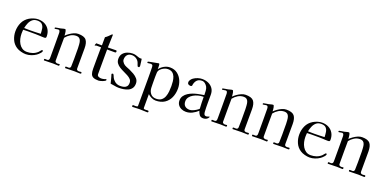

<svg xmlns="http://www.w3.org/2000/svg" viewBox="-10 -1655 5608 2804"><g transform="rotate(20 2794.0 -253.5)"><path d="M408 -351Q407 -392 401 -429.5Q395 -467 372 -491.5Q349 -516 297 -516Q250 -516 220.5 -490.5Q191 -465 175 -426.5Q159 -388 151 -348Q176 -347 200 -346.5Q224 -346 248 -346Q288 -346 328 -347.5Q368 -349 408 -351ZM523 -122Q523 -117 521 -116Q518 -106 506.5 -92Q495 -78 481 -65.5Q467 -53 458 -47Q425 -24 383.5 -10Q342 4 301 4Q267 4 225.5 -7Q184 -18 155 -37Q99 -74 73 -134Q47 -194 47 -259Q47 -333 76 -396Q105 -459 169 -498Q198 -515 234 -526.5Q270 -538 303 -538Q362 -538 407 -514Q452 -490 477.5 -446.5Q503 -403 503 -343Q503 -326 495.5 -321Q488 -316 473 -316Q453 -316 433 -317Q413 -318 393 -319Q365 -321 337.5 -321Q310 -321 282 -321Q248 -321 214 -321Q180 -321 146 -319Q145 -303 144 -288Q143 -273 143 -257Q143 -220 152 -180.5Q161 -141 181 -107.5Q201 -74 232 -53.5Q263 -33 307 -33Q352 -33 393 -47Q434 -61 468 -92Q477 -101 484.5 -111.5Q492 -122 501 -130Q506 -135 512 -135Q517 -135 520 -131Q523 -127 523 -122Z M1162 -15Q1162 -2 1147 -2Q1125 -2 1102 -3.5Q1079 -5 1056 -5Q1022 -5 986.5 -3.5Q951 -2 916 -2Q912 -2 911 -8.5Q910 -15 910 -19Q910 -27 920 -27Q930 -27 936 -27Q941 -27 946.5 -26.5Q952 -26 957 -26Q986 -26 989 -55Q992 -114 991.5 -174Q991 -234 991 -293Q991 -304 991 -315.5Q991 -327 991 -338Q990 -361 988 -394.5Q986 -428 979 -449Q963 -501 909 -501Q860 -501 819 -476Q778 -451 748 -413Q747 -340 747 -268Q747 -196 747 -124V-55Q747 -40 760 -33Q773 -26 786 -26Q794 -26 801.5 -27.5Q809 -29 816 -29Q820 -29 821 -24Q822 -19 822 -16Q822 -12 819.5 -7Q817 -2 811 -2Q789 -2 767.5 -3.5Q746 -5 724 -5Q690 -5 656 -3.5Q622 -2 587 -2Q582 -2 581.5 -8.5Q581 -15 581 -19Q581 -27 590 -27Q599 -27 604 -27Q609 -27 614 -26.5Q619 -26 624 -26Q653 -26 656 -55Q657 -69 657 -83Q657 -97 657 -111Q657 -197 657 -283.5Q657 -370 656 -456Q656 -470 650 -484Q644 -498 627 -498Q614 -498 602 -494Q590 -490 577 -490Q570 -490 570 -500Q570 -502 570.5 -504.5Q571 -507 572 -508Q573 -509 575 -509.5Q577 -510 578 -511Q596 -516 615.5 -518Q635 -520 653 -524Q670 -527 686 -532.5Q702 -538 718 -538Q725 -538 729 -531Q734 -522 737 -505.5Q740 -489 741.5 -472Q743 -455 743 -444Q765 -466 795.5 -487.5Q826 -509 859.5 -523.5Q893 -538 925 -538Q1017 -538 1049.5 -497.5Q1082 -457 1082 -370Q1082 -292 1081.5 -214Q1081 -136 1081 -58Q1081 -39 1092.5 -32.5Q1104 -26 1120 -26Q1128 -26 1136 -27.5Q1144 -29 1151 -29Q1157 -29 1159.5 -24.5Q1162 -20 1162 -15Z M1541 -46Q1541 -37 1527.5 -28Q1514 -19 1495 -12Q1476 -5 1458.5 -1Q1441 3 1433 3Q1381 3 1352.5 -10Q1324 -23 1312.5 -53Q1301 -83 1301 -134Q1301 -217 1301.5 -300.5Q1302 -384 1303 -467H1231Q1224 -467 1219.5 -463.5Q1215 -460 1210 -460Q1205 -460 1205 -467Q1205 -471 1210.5 -483Q1216 -495 1218 -499Q1221 -498 1227 -498H1305L1306 -625Q1329 -640 1348 -658.5Q1367 -677 1386 -696Q1388 -698 1390 -699.5Q1392 -701 1394 -701Q1403 -701 1403 -694L1397 -499Q1429 -499 1460.5 -500Q1492 -501 1523 -501Q1536 -501 1536 -486Q1536 -467 1519 -467H1397Q1397 -391 1396.5 -314.5Q1396 -238 1396 -161V-84Q1396 -59 1417 -49.5Q1438 -40 1458 -40Q1486 -40 1513 -49Q1516 -51 1522 -53Q1528 -55 1531 -55Q1541 -55 1541 -46Z M1963 -143Q1963 -98 1943 -69.5Q1923 -41 1891 -26Q1859 -11 1821 -5Q1783 1 1747 1Q1714 1 1681.5 -6Q1649 -13 1616 -16Q1609 -43 1602.5 -70Q1596 -97 1588 -123Q1587 -126 1583.5 -137Q1580 -148 1580 -149Q1580 -157 1585 -160.5Q1590 -164 1597 -164Q1604 -164 1607 -159Q1613 -152 1617.5 -140Q1622 -128 1626 -119Q1634 -103 1640 -94.5Q1646 -86 1659 -73Q1698 -32 1756 -32Q1788 -32 1814.5 -39Q1841 -46 1857 -65.5Q1873 -85 1873 -122Q1873 -154 1853 -175.5Q1833 -197 1801.5 -214Q1770 -231 1735 -247Q1700 -263 1668.5 -282.5Q1637 -302 1617 -330Q1597 -358 1597 -398Q1597 -447 1622.5 -478Q1648 -509 1688 -524.5Q1728 -540 1771 -540Q1799 -540 1821.5 -533Q1844 -526 1869 -517Q1877 -514 1885 -513Q1893 -512 1901 -512Q1906 -512 1910 -512Q1914 -512 1918 -513Q1921 -495 1923.5 -476.5Q1926 -458 1928 -439Q1929 -432 1930.5 -422.5Q1932 -413 1932 -405Q1932 -398 1929 -390.5Q1926 -383 1917 -383Q1910 -383 1905.5 -384.5Q1901 -386 1898 -393Q1893 -403 1889.5 -414.5Q1886 -426 1882 -436Q1869 -471 1837 -492.5Q1805 -514 1768 -514Q1721 -514 1697 -486.5Q1673 -459 1673 -413Q1673 -397 1681.5 -382Q1690 -367 1701 -356Q1722 -336 1750.5 -325Q1779 -314 1805 -303Q1839 -288 1875.5 -267Q1912 -246 1937.5 -216Q1963 -186 1963 -143Z M2462 -286Q2462 -320 2458 -357.5Q2454 -395 2441 -428Q2428 -461 2402 -481.5Q2376 -502 2331 -502Q2304 -502 2273.5 -488.5Q2243 -475 2220.5 -452Q2198 -429 2195 -399Q2193 -368 2193 -336Q2193 -304 2193 -272Q2193 -244 2193.5 -215.5Q2194 -187 2195 -158Q2198 -107 2228 -71.5Q2258 -36 2313 -36Q2365 -36 2395 -59.5Q2425 -83 2439.5 -121Q2454 -159 2458 -202.5Q2462 -246 2462 -286ZM2565 -285Q2565 -207 2537 -144Q2509 -81 2453.5 -44.5Q2398 -8 2315 -8Q2283 -8 2249.5 -24.5Q2216 -41 2193 -63V150Q2193 164 2204.5 166Q2216 168 2226 168Q2235 168 2244 167Q2253 166 2262 166Q2275 166 2275 179Q2275 194 2260 194Q2229 194 2198 192Q2167 190 2136 190Q2110 190 2084.5 192Q2059 194 2033 194Q2026 194 2024.5 189Q2023 184 2023 180Q2023 166 2037 166Q2045 166 2053 166.5Q2061 167 2069 167Q2076 167 2089.5 165Q2103 163 2103 153Q2103 49 2103.5 -56Q2104 -161 2104 -265Q2104 -312 2103.5 -358Q2103 -404 2102 -450Q2101 -472 2094 -480.5Q2087 -489 2064 -489Q2054 -489 2044 -486.5Q2034 -484 2024 -484Q2013 -484 2013 -494Q2013 -503 2022 -506Q2024 -507 2040 -510Q2056 -513 2078.5 -517.5Q2101 -522 2123 -526Q2145 -530 2160 -533Q2175 -536 2176 -536Q2184 -536 2187 -526Q2189 -520 2189.5 -504.5Q2190 -489 2190 -473.5Q2190 -458 2190 -450Q2218 -487 2261.5 -511.5Q2305 -536 2352 -536Q2421 -536 2468.5 -499.5Q2516 -463 2540.5 -405.5Q2565 -348 2565 -285Z M2965 -117Q2961 -162 2960.5 -207.5Q2960 -253 2959 -299H2945Q2914 -299 2876.5 -289.5Q2839 -280 2805 -261Q2771 -242 2749.5 -213.5Q2728 -185 2728 -148Q2728 -100 2755 -75.5Q2782 -51 2828 -51Q2850 -51 2876 -61.5Q2902 -72 2926 -87Q2950 -102 2965 -117ZM3140 -53Q3140 -49 3139 -47Q3129 -25 3105.5 -13.5Q3082 -2 3059 -2Q3017 -2 2998.5 -26.5Q2980 -51 2969 -87Q2931 -52 2885 -28.5Q2839 -5 2786 -5Q2749 -5 2716.5 -19.5Q2684 -34 2664 -62Q2644 -90 2644 -130Q2644 -172 2665.5 -202.5Q2687 -233 2720.5 -254.5Q2754 -276 2792.5 -289.5Q2831 -303 2865 -310Q2888 -315 2912 -319Q2936 -323 2959 -327Q2959 -355 2956.5 -392Q2954 -429 2941 -453Q2928 -476 2906 -494Q2884 -512 2857 -512Q2811 -512 2785 -488Q2759 -464 2748 -420Q2747 -415 2746.5 -409.5Q2746 -404 2745 -399Q2744 -393 2737.5 -388.5Q2731 -384 2724 -384Q2705 -384 2689.5 -393Q2674 -402 2674 -423Q2674 -435 2678 -444Q2691 -475 2720 -495.5Q2749 -516 2784.5 -527Q2820 -538 2851 -538Q2905 -538 2949 -518Q2993 -498 3019.5 -459.5Q3046 -421 3046 -363Q3046 -298 3045.5 -232Q3045 -166 3049 -100Q3050 -78 3058 -61.5Q3066 -45 3091 -45Q3104 -45 3118.5 -51.5Q3133 -58 3137 -58Q3140 -58 3140 -53Z M3764 -15Q3764 -2 3749 -2Q3727 -2 3704 -3.5Q3681 -5 3658 -5Q3624 -5 3588.5 -3.5Q3553 -2 3518 -2Q3514 -2 3513 -8.5Q3512 -15 3512 -19Q3512 -27 3522 -27Q3532 -27 3538 -27Q3543 -27 3548.5 -26.5Q3554 -26 3559 -26Q3588 -26 3591 -55Q3594 -114 3593.5 -174Q3593 -234 3593 -293Q3593 -304 3593 -315.5Q3593 -327 3593 -338Q3592 -361 3590 -394.5Q3588 -428 3581 -449Q3565 -501 3511 -501Q3462 -501 3421 -476Q3380 -451 3350 -413Q3349 -340 3349 -268Q3349 -196 3349 -124V-55Q3349 -40 3362 -33Q3375 -26 3388 -26Q3396 -26 3403.5 -27.5Q3411 -29 3418 -29Q3422 -29 3423 -24Q3424 -19 3424 -16Q3424 -12 3421.5 -7Q3419 -2 3413 -2Q3391 -2 3369.5 -3.5Q3348 -5 3326 -5Q3292 -5 3258 -3.5Q3224 -2 3189 -2Q3184 -2 3183.5 -8.5Q3183 -15 3183 -19Q3183 -27 3192 -27Q3201 -27 3206 -27Q3211 -27 3216 -26.5Q3221 -26 3226 -26Q3255 -26 3258 -55Q3259 -69 3259 -83Q3259 -97 3259 -111Q3259 -197 3259 -283.5Q3259 -370 3258 -456Q3258 -470 3252 -484Q3246 -498 3229 -498Q3216 -498 3204 -494Q3192 -490 3179 -490Q3172 -490 3172 -500Q3172 -502 3172.5 -504.5Q3173 -507 3174 -508Q3175 -509 3177 -509.5Q3179 -510 3180 -511Q3198 -516 3217.5 -518Q3237 -520 3255 -524Q3272 -527 3288 -532.5Q3304 -538 3320 -538Q3327 -538 3331 -531Q3336 -522 3339 -505.5Q3342 -489 3343.5 -472Q3345 -455 3345 -444Q3367 -466 3397.5 -487.5Q3428 -509 3461.5 -523.5Q3495 -538 3527 -538Q3619 -538 3651.5 -497.5Q3684 -457 3684 -370Q3684 -292 3683.5 -214Q3683 -136 3683 -58Q3683 -39 3694.5 -32.5Q3706 -26 3722 -26Q3730 -26 3738 -27.5Q3746 -29 3753 -29Q3759 -29 3761.5 -24.5Q3764 -20 3764 -15Z M4396 -15Q4396 -2 4381 -2Q4359 -2 4336 -3.5Q4313 -5 4290 -5Q4256 -5 4220.5 -3.5Q4185 -2 4150 -2Q4146 -2 4145 -8.5Q4144 -15 4144 -19Q4144 -27 4154 -27Q4164 -27 4170 -27Q4175 -27 4180.5 -26.5Q4186 -26 4191 -26Q4220 -26 4223 -55Q4226 -114 4225.5 -174Q4225 -234 4225 -293Q4225 -304 4225 -315.5Q4225 -327 4225 -338Q4224 -361 4222 -394.5Q4220 -428 4213 -449Q4197 -501 4143 -501Q4094 -501 4053 -476Q4012 -451 3982 -413Q3981 -340 3981 -268Q3981 -196 3981 -124V-55Q3981 -40 3994 -33Q4007 -26 4020 -26Q4028 -26 4035.5 -27.5Q4043 -29 4050 -29Q4054 -29 4055 -24Q4056 -19 4056 -16Q4056 -12 4053.5 -7Q4051 -2 4045 -2Q4023 -2 4001.5 -3.5Q3980 -5 3958 -5Q3924 -5 3890 -3.5Q3856 -2 3821 -2Q3816 -2 3815.5 -8.5Q3815 -15 3815 -19Q3815 -27 3824 -27Q3833 -27 3838 -27Q3843 -27 3848 -26.5Q3853 -26 3858 -26Q3887 -26 3890 -55Q3891 -69 3891 -83Q3891 -97 3891 -111Q3891 -197 3891 -283.5Q3891 -370 3890 -456Q3890 -470 3884 -484Q3878 -498 3861 -498Q3848 -498 3836 -494Q3824 -490 3811 -490Q3804 -490 3804 -500Q3804 -502 3804.5 -504.5Q3805 -507 3806 -508Q3807 -509 3809 -509.5Q3811 -510 3812 -511Q3830 -516 3849.5 -518Q3869 -520 3887 -524Q3904 -527 3920 -532.5Q3936 -538 3952 -538Q3959 -538 3963 -531Q3968 -522 3971 -505.5Q3974 -489 3975.5 -472Q3977 -455 3977 -444Q3999 -466 4029.5 -487.5Q4060 -509 4093.5 -523.5Q4127 -538 4159 -538Q4251 -538 4283.5 -497.5Q4316 -457 4316 -370Q4316 -292 4315.5 -214Q4315 -136 4315 -58Q4315 -39 4326.5 -32.5Q4338 -26 4354 -26Q4362 -26 4370 -27.5Q4378 -29 4385 -29Q4391 -29 4393.5 -24.5Q4396 -20 4396 -15Z M4819 -351Q4818 -392 4812 -429.5Q4806 -467 4783 -491.5Q4760 -516 4708 -516Q4661 -516 4631.5 -490.5Q4602 -465 4586 -426.5Q4570 -388 4562 -348Q4587 -347 4611 -346.5Q4635 -346 4659 -346Q4699 -346 4739 -347.5Q4779 -349 4819 -351ZM4934 -122Q4934 -117 4932 -116Q4929 -106 4917.5 -92Q4906 -78 4892 -65.5Q4878 -53 4869 -47Q4836 -24 4794.5 -10Q4753 4 4712 4Q4678 4 4636.5 -7Q4595 -18 4566 -37Q4510 -74 4484 -134Q4458 -194 4458 -259Q4458 -333 4487 -396Q4516 -459 4580 -498Q4609 -515 4645 -526.5Q4681 -538 4714 -538Q4773 -538 4818 -514Q4863 -490 4888.5 -446.5Q4914 -403 4914 -343Q4914 -326 4906.5 -321Q4899 -316 4884 -316Q4864 -316 4844 -317Q4824 -318 4804 -319Q4776 -321 4748.5 -321Q4721 -321 4693 -321Q4659 -321 4625 -321Q4591 -321 4557 -319Q4556 -303 4555 -288Q4554 -273 4554 -257Q4554 -220 4563 -180.5Q4572 -141 4592 -107.5Q4612 -74 4643 -53.5Q4674 -33 4718 -33Q4763 -33 4804 -47Q4845 -61 4879 -92Q4888 -101 4895.5 -111.5Q4903 -122 4912 -130Q4917 -135 4923 -135Q4928 -135 4931 -131Q4934 -127 4934 -122Z M5573 -15Q5573 -2 5558 -2Q5536 -2 5513 -3.5Q5490 -5 5467 -5Q5433 -5 5397.5 -3.5Q5362 -2 5327 -2Q5323 -2 5322 -8.5Q5321 -15 5321 -19Q5321 -27 5331 -27Q5341 -27 5347 -27Q5352 -27 5357.5 -26.5Q5363 -26 5368 -26Q5397 -26 5400 -55Q5403 -114 5402.5 -174Q5402 -234 5402 -293Q5402 -304 5402 -315.5Q5402 -327 5402 -338Q5401 -361 5399 -394.5Q5397 -428 5390 -449Q5374 -501 5320 -501Q5271 -501 5230 -476Q5189 -451 5159 -413Q5158 -340 5158 -268Q5158 -196 5158 -124V-55Q5158 -40 5171 -33Q5184 -26 5197 -26Q5205 -26 5212.5 -27.5Q5220 -29 5227 -29Q5231 -29 5232 -24Q5233 -19 5233 -16Q5233 -12 5230.5 -7Q5228 -2 5222 -2Q5200 -2 5178.5 -3.5Q5157 -5 5135 -5Q5101 -5 5067 -3.5Q5033 -2 4998 -2Q4993 -2 4992.5 -8.5Q4992 -15 4992 -19Q4992 -27 5001 -27Q5010 -27 5015 -27Q5020 -27 5025 -26.5Q5030 -26 5035 -26Q5064 -26 5067 -55Q5068 -69 5068 -83Q5068 -97 5068 -111Q5068 -197 5068 -283.5Q5068 -370 5067 -456Q5067 -470 5061 -484Q5055 -498 5038 -498Q5025 -498 5013 -494Q5001 -490 4988 -490Q4981 -490 4981 -500Q4981 -502 4981.5 -504.5Q4982 -507 4983 -508Q4984 -509 4986 -509.5Q4988 -510 4989 -511Q5007 -516 5026.5 -518Q5046 -520 5064 -524Q5081 -527 5097 -532.5Q5113 -538 5129 -538Q5136 -538 5140 -531Q5145 -522 5148 -505.5Q5151 -489 5152.5 -472Q5154 -455 5154 -444Q5176 -466 5206.5 -487.5Q5237 -509 5270.5 -523.5Q5304 -538 5336 -538Q5428 -538 5460.5 -497.5Q5493 -457 5493 -370Q5493 -292 5492.5 -214Q5492 -136 5492 -58Q5492 -39 5503.5 -32.5Q5515 -26 5531 -26Q5539 -26 5547 -27.5Q5555 -29 5562 -29Q5568 -29 5570.5 -24.5Q5573 -20 5573 -15Z"/></g></svg>

Font: Kaisei Tokumin
Style: Regular
Weight: 400
Designer: Font-Kai, 金井和夫
Foundry: KAZUO KANAI
Version: Version 5.003